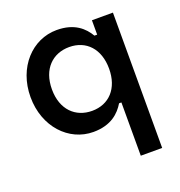

<svg xmlns="http://www.w3.org/2000/svg" viewBox="-129 -619 870 928"><g transform="rotate(-20 306.5 -155.0)"><path d="M548 200V-496H440V-422H426C400 -466 355 -510 263 -510C137 -510 34 -401 34 -248C34 -95 137 14 263 14C355 14 400 -31 426 -74H438V200ZM292 -84C207 -84 144 -143 144 -248C144 -353 207 -412 292 -412C379 -412 438 -350 438 -248C438 -146 379 -84 292 -84Z"/></g></svg>

Font: Space Text SemiBold
Style: Regular
Weight: 600
Designer: Florian Karsten (Space Text), Colophon Foundry (Space Mono)
Foundry: Florian Karsten
Version: Version 1.003;PS 001.003;hotconv 1.0.88;makeotf.lib2.5.64775